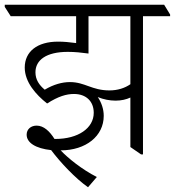

<svg xmlns="http://www.w3.org/2000/svg" viewBox="-51 -643 735 807"><path d="M319 144 356 101C293 69 234 21 204 -11C310 -11 385 -71 385 -156C385 -184 376 -211 360 -235C384 -225 410 -220 435 -220C459 -220 480 -225 497 -233V-25L542 6H550V-575H664V-582L639 -623H-31V-614L-6 -575H269V-462C240 -466 216 -468 193 -468C105 -468 53 -426 53 -359C53 -298 100 -245 147 -208C194 -238 228 -248 260 -248C311 -248 343 -217 343 -169C343 -104 277 -59 182 -59H178C158 -91 133 -115 103 -115C79 -115 61 -100 61 -77C61 -43 99 -19 164 -12C203 40 266 107 319 144ZM243 -298C210 -298 174 -288 137 -266C114 -285 98 -308 98 -339C98 -391 144 -425 234 -425C263 -425 292 -422 321 -418V-575H497V-289C474 -273 444 -263 409 -263C335 -263 306 -298 243 -298Z"/></svg>

Font: Noto Serif Devanagari SemiCondensed Light
Style: Regular
Weight: 300
Width: 4
Designer: Universal Thirst, Indian Type Foundry and the Monotype Design Team
Foundry: Monotype Imaging Inc.
Version: Version 2.004